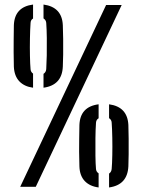

<svg xmlns="http://www.w3.org/2000/svg" viewBox="-20 -822 627 845"><path d="M171.5 -436V-497Q182.5 -504 183.5 -518Q185 -540 185.8 -577.8Q186.5 -615.5 186 -654.8Q185.5 -694 183.5 -721Q182.5 -734 171.5 -741V-802Q253 -791 256.5 -711Q257.5 -686 258 -650.8Q258.5 -615.5 258 -582Q257.5 -548.5 256.5 -529Q253 -447 171.5 -436ZM125.5 -436Q87 -441 65 -464.2Q43 -487.5 41 -528Q40 -565 40 -592.8Q40 -620.5 40.2 -647.8Q40.5 -675 41 -711Q44 -791.5 125.5 -802V-740.5Q115 -734.5 114.5 -721Q112.5 -692.5 111.8 -653Q111 -613.5 111.8 -576.2Q112.5 -539 114.5 -517Q115.5 -505 125.5 -498ZM69 0 447 -800H515.5L137.5 0ZM460 3V-58Q470.5 -65 471.5 -79Q473.5 -101 474.2 -138.8Q475 -176.5 474.2 -215.8Q473.5 -255 471.5 -282Q471 -295 460 -302V-363Q541 -352 545 -272Q546 -247 546.2 -211.8Q546.5 -176.5 546.2 -143Q546 -109.5 545 -90Q541 -8 460 3ZM414 3Q375 -2 353 -25.2Q331 -48.5 329.5 -89Q328.5 -126 328.2 -153.8Q328 -181.5 328.5 -208.8Q329 -236 329.5 -272Q332.5 -352.5 414 -363V-301.5Q403.5 -295.5 402.5 -282Q400.5 -253.5 400 -214Q399.5 -174.5 400 -137.2Q400.5 -100 402.5 -78Q403.5 -66 414 -59Z"/></svg>

Font: Big Shoulders Stencil Text SemiBold
Style: Regular
Weight: 600
Designer: Patric King
Foundry: XO Type Co
Version: Version 1.000